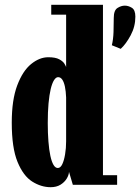

<svg xmlns="http://www.w3.org/2000/svg" viewBox="-20 -770 584 800"><path d="M446 -581.5Q452 -605.5 453 -636.8Q454 -668 454 -695Q454 -727 469.5 -736.8Q485 -746.5 500 -746.5Q515 -746.5 529.5 -737.5Q544 -728.5 544 -700.5Q544 -659.5 524.5 -623Q505 -586.5 483 -566.5ZM191 10Q151.5 10 114.2 -13.5Q77 -37 53 -95.5Q29 -154 29 -259Q29 -354 51.8 -414.2Q74.5 -474.5 109.5 -503Q144.5 -531.5 181 -531.5Q211 -531.5 226.8 -523Q242.5 -514.5 248.5 -504.5Q254.5 -494.5 255.5 -490.5V-709H193.5V-750H409V-40H468V0H283.5L267.5 -54Q267 -40.5 257.8 -25.5Q248.5 -10.5 231.8 -0.2Q215 10 191 10ZM221 -70Q232 -70 239.5 -85.8Q247 -101.5 251.2 -127Q255.5 -152.5 255.5 -181V-364Q254.5 -390 250.5 -409Q246.5 -428 239.5 -438.2Q232.5 -448.5 222 -448.5Q213 -448.5 205 -435.8Q197 -423 191.2 -398.8Q185.5 -374.5 182.2 -339Q179 -303.5 179 -257.5Q179 -215 181.8 -180.2Q184.5 -145.5 189.8 -121Q195 -96.5 202.8 -83.2Q210.5 -70 221 -70Z"/></svg>

Font: Imbue Thin 10pt Black
Style: Regular
Weight: 900
Version: Version 1.102